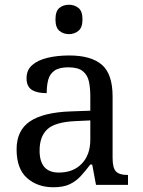

<svg xmlns="http://www.w3.org/2000/svg" viewBox="-20 -780 603 810"><path d="M205 10Q138 10 94 -29Q50 -68 50 -150Q50 -230 106.5 -268Q163 -306 278 -310L361 -313V-373Q361 -409 355 -436.5Q349 -464 329 -480Q309 -496 268 -496Q230 -496 210 -482Q190 -468 183.5 -443.5Q177 -419 177 -387Q135 -387 113.5 -401.5Q92 -416 92 -450Q92 -485 116.5 -506Q141 -527 182 -536.5Q223 -546 272 -546Q364 -546 409.5 -507Q455 -468 455 -373V-114Q455 -72 469 -57Q483 -42 517 -42H520V0H385L369 -86H361Q340 -58 320 -36.5Q300 -15 273.5 -2.5Q247 10 205 10ZM228 -52Q289 -52 325 -89.5Q361 -127 361 -191V-272L297 -269Q212 -265 179.5 -234.5Q147 -204 147 -145Q147 -52 228 -52ZM271 -636Q247 -636 230.5 -650Q214 -664 214 -698Q214 -733 230.5 -746.5Q247 -760 271 -760Q294 -760 311 -746.5Q328 -733 328 -698Q328 -664 311 -650Q294 -636 271 -636Z"/></svg>

Font: NotoSerif-Regular
Style: Regular
Weight: 400
Designer: Monotype Design Team
Foundry: Monotype Imaging Inc.
Version: Version 2.007; ttfautohint (v1.8) -l 8 -r 50 -G 200 -x 14 -D